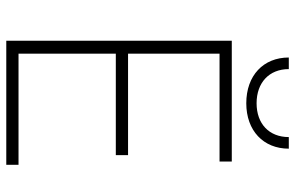

<svg xmlns="http://www.w3.org/2000/svg" viewBox="-180 -736 917 596"><g transform="rotate(90 278.0 -438.5)"><path d="M159 -877C159 -798 215 -745 301 -745C386 -745 442 -798 442 -877H406C406 -816 365 -777 301 -777C237 -777 195 -816 195 -877ZM107 0H492V-38H147V-340H462V-378H147V-662H482V-700H107Z"/></g></svg>

Font: Fixel Text ExtraLight
Style: Regular
Weight: 200
Width: 4
Designer: AlfaBravo + MacPaw
Foundry: Kyrylo Tkachov, Marchela Mozhyna, Serhii Makarenko, Maria Weinstein, Zakhar Kryvoshyya
Version: Version 1.211